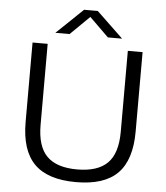

<svg xmlns="http://www.w3.org/2000/svg" viewBox="-62 -1001 921 1063"><g transform="rotate(5 399.0 -469.0)"><path d="M400 9Q242.5 9 168 -66Q93.5 -141 93.5 -298.5V-740H177.5V-290Q177.5 -170 232 -115.8Q286.5 -61.5 400 -61.5Q514 -61.5 568.5 -115.8Q623 -170 623 -290V-740H705V-298.5Q705 -141 631 -66Q557 9 400 9ZM214.5 -804.5 362 -945.5H438L585.5 -804.5H506.5L400 -909L293.5 -804.5Z"/></g></svg>

Font: Encode Sans Expanded
Style: Regular
Weight: 400
Width: 7
Designer: Multiple Designers
Foundry: Impallari Type
Version: Version 3.000; ttfautohint (v1.8.3) -l 8 -r 50 -G 200 -x 14 